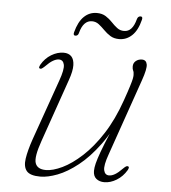

<svg xmlns="http://www.w3.org/2000/svg" viewBox="-48 -659 632 710"><g transform="rotate(5 268.0 -304.0)"><path d="M448 -58.5Q451.5 -57 450.8 -53Q450 -49 447.5 -44.5Q433 -20 410.2 -6.2Q387.5 7.5 365 7.5Q347 7.5 335.2 -2Q323.5 -11.5 323.5 -31Q323.5 -42.5 327.5 -58.8Q331.5 -75 341.5 -102.5Q351.5 -130 370.5 -175.2Q389.5 -220.5 419 -290L411.5 -258.5Q381 -184 343.2 -133Q305.5 -82 266.2 -51Q227 -20 191 -6.2Q155 7.5 127.5 7.5Q89.5 7.5 76.5 -8.2Q63.5 -24 68 -54.2Q72.5 -84.5 87.5 -128L166.5 -352Q182 -395 178.2 -412.5Q174.5 -430 158.5 -430Q149 -430 137 -423.2Q125 -416.5 108 -399Q102 -393.5 98.2 -391.2Q94.5 -389 91 -390.5Q87.5 -392 88.2 -395.8Q89 -399.5 91.5 -404.5Q105.5 -429 128.2 -442.8Q151 -456.5 174 -456.5Q192.5 -456.5 202.8 -445.8Q213 -435 213.5 -413.5Q214 -392 202 -358L120.5 -124Q99 -63 106.5 -40.8Q114 -18.5 146 -18.5Q171.5 -18.5 206.5 -35.2Q241.5 -52 279 -86.5Q316.5 -121 351 -174.2Q385.5 -227.5 411 -300.5Q423.5 -336 429.2 -354.8Q435 -373.5 436.8 -382.2Q438.5 -391 438.5 -396.5Q438.5 -407.5 435.5 -413Q432.5 -418.5 432.5 -428Q432.5 -441 442 -448.8Q451.5 -456.5 464.5 -456.5Q480.5 -456.5 483.5 -440.2Q486.5 -424 471 -380L372.5 -97Q357 -54 361 -36.5Q365 -19 380.5 -19Q390.5 -19 402.2 -25.8Q414 -32.5 430.5 -49.5Q436.5 -55.5 440.5 -57.8Q444.5 -60 448 -58.5ZM373.5 -524.5Q354 -524.5 340.5 -533Q327 -541.5 316 -552.8Q305 -564 293.8 -572.8Q282.5 -581.5 268 -581.5Q252.5 -581.5 241.2 -569.8Q230 -558 224 -535Q221.5 -523 211 -523Q202.5 -523 205.5 -535Q216 -575 236 -594.2Q256 -613.5 283.5 -613.5Q303 -613.5 316.8 -604.8Q330.5 -596 341 -584.8Q351.5 -573.5 362.8 -564.8Q374 -556 389 -556Q405 -556 415.8 -568Q426.5 -580 432.5 -603Q435.5 -615 446 -615Q454.5 -615 451.5 -603Q441.5 -563 421 -543.8Q400.5 -524.5 373.5 -524.5Z"/></g></svg>

Font: Fraunces Thin
Style: Italic
Weight: 250
Italic angle: -16°
Version: Version 1.000;[b76b70a41]